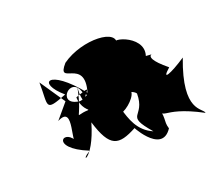

<svg xmlns="http://www.w3.org/2000/svg" viewBox="-55 -974 441 382"><g transform="rotate(-20 165.5 -783.5)"><path d="M113 -772C79 -771 95 -752 109 -823C99 -735 194 -799 216 -770C216 -718 176 -740 221 -688C160 -714 189 -800 139 -781C78 -790 164 -827 100 -804C100 -762 156 -756 113 -778C137 -723 180 -692 153 -766C148 -700 246 -793 188 -783C159 -781 220 -839 165 -826C141 -818 114 -790 100 -795C58 -803 103 -850 115 -809L133 -787ZM50 -772C94 -795 53 -712 72 -718C57 -758 12 -726 89 -695C59 -679 89 -671 111 -747C129 -688 147 -685 188 -707C180 -721 221 -636 252 -683C246 -702 256 -703 243 -740C249 -693 245 -733 331 -687C330 -698 287 -703 326 -806C293 -784 269 -775 294 -797C234 -846 297 -830 258 -834C272 -877 190 -897 211 -873C227 -906 149 -909 103 -876C69 -837 144 -874 124 -805C66 -878 34 -857 81 -817C30 -797 42 -806 41 -857L77 -804Z"/></g></svg>

Font: Hussar Lance
Style: Regular
Weight: 700
Foundry: Cannot Into Space Fonts, PlusOne Fonts
Version: Version 2.27